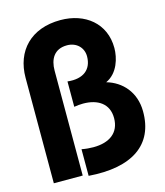

<svg xmlns="http://www.w3.org/2000/svg" viewBox="-135 -977 994 1156"><g transform="rotate(-15 361.5 -399.0)"><path d="M690 -217C689 -336 616 -415 521 -442C598 -477 622 -568 622 -629C622 -783 504 -875 351 -875C167 -875 59 -761 59 -593V64H239V-590C239 -661 270 -718 350 -718C410 -718 451 -676 450 -621C449 -543 397 -496 297 -507V-349C316 -352 335 -354 353 -354C444 -354 511 -312 511 -222C511 -130 446 -84 346 -84C323 -84 299 -86 273 -91V75C540 95 692 -6 690 -217Z"/></g></svg>

Font: LINE Seed JP_OTF ExtraBold
Style: Regular
Weight: 800
Designer: LY Corporation & Fontrix & Fontworks
Version: Version 1.013